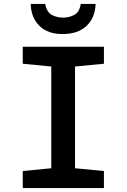

<svg xmlns="http://www.w3.org/2000/svg" viewBox="-20 -950 640 970"><path d="M95 0V-86L239 -100V-614L95 -628V-714H505V-628L359 -614V-100L505 -86V0ZM296 -778Q221 -778 179 -819.5Q137 -861 135 -930H208Q217 -887 243 -874Q269 -861 298 -861Q329 -861 355 -874.5Q381 -888 388 -930H463Q461 -861 417.5 -819.5Q374 -778 296 -778Z"/></svg>

Font: Noto Sans Mono SemiBold
Style: Regular
Weight: 600
Designer: Monotype Design Team
Foundry: Monotype Imaging Inc.
Version: Version 2.014; ttfautohint (v1.8.4.7-5d5b)